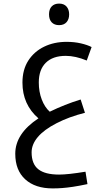

<svg xmlns="http://www.w3.org/2000/svg" viewBox="-20 -728 575 1069"><path d="M273 321Q176 321 120.5 270.5Q65 220 65 128Q65 16 194 -69Q105 -146 105 -268Q105 -340 137.5 -390.5Q170 -441 225.5 -468Q281 -495 351 -495Q394 -495 430.5 -486.5Q467 -478 490 -466L463 -391Q400 -417 346 -417Q274 -417 235 -378.5Q196 -340 196 -269Q196 -217 212.5 -174Q229 -131 257 -106Q341 -147 429 -174L453 -100Q365 -78 295 -42Q225 -6 190.5 35Q156 76 156 120Q156 185 193.5 214.5Q231 244 309 244Q334 244 370.5 240Q407 236 456 228L467 297Q420 307 386.5 312Q353 317 326.5 319Q300 321 273 321ZM309 -588Q283 -588 268 -603.5Q253 -619 253 -648Q253 -677 268 -692.5Q283 -708 309 -708Q336 -708 350.5 -691.5Q365 -675 365 -648Q365 -621 350.5 -604.5Q336 -588 309 -588Z"/></svg>

Font: Noto Kufi Arabic
Style: Regular
Weight: 400
Designer: Monotype Design Team, David Williams, Khaled Hosny
Foundry: Google LLC
Version: Version 2.109; ttfautohint (v1.8.4.7-5d5b)